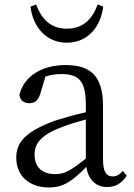

<svg xmlns="http://www.w3.org/2000/svg" viewBox="-20 -816 592 850"><path d="M412 -796C391 -736 351 -689 276 -689C201 -689 162 -736 140 -796L115 -787C125 -702 180 -627 276 -627C372 -627 427 -702 437 -787ZM360 -114C296 -63 267 -45 225 -45C171 -45 133 -72 133 -132C133 -172 151 -214 248 -251C275 -262 319 -276 360 -287ZM524 -59C509 -43 497 -35 479 -35C452 -35 436 -53 436 -111V-348C436 -478 382 -528 271 -528C165 -528 87 -479 66 -397C68 -373 85 -359 110 -359C136 -359 151 -374 159 -403L181 -477C207 -486 230 -488 251 -488C327 -488 360 -461 360 -351V-319C314 -309 266 -295 227 -283C91 -234 52 -185 52 -118C52 -32 116 14 196 14C261 14 301 -15 362 -77C371 -22 403 12 454 12C489 12 517 -2 541 -38Z"/></svg>

Font: Noto Serif CJK JP
Style: Regular
Weight: 400
Designer: Ryoko NISHIZUKA 西塚涼子 (kana & ideographs); Frank Grießhammer (Latin, Greek & Cyrillic); Wenlong ZHANG 张文龙 (bopomofo); San
Foundry: Adobe Systems Incorporated
Version: Version 1.000;PS 1;hotconv 16.6.53;makeotf.lib2.5.65590